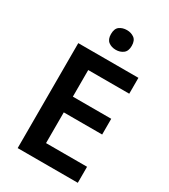

<svg xmlns="http://www.w3.org/2000/svg" viewBox="-221 -1028 996 1131"><g transform="rotate(30 276.5 -462.0)"><path d="M89 0V-714H498V-606H219V-425H480V-318H219V-109H498V0ZM300 -924Q328 -924 349 -909Q370 -894 370 -857Q370 -821 349 -805.5Q328 -790 300 -790Q270 -790 249.5 -805.5Q229 -821 229 -857Q229 -894 249.5 -909Q270 -924 300 -924Z"/></g></svg>

Font: Noto Sans Symbols SemiBold
Style: Regular
Weight: 600
Version: Version 2.002